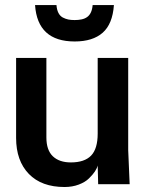

<svg xmlns="http://www.w3.org/2000/svg" viewBox="-20 -731 619 762"><path d="M236.3 11.2Q145 11.2 94.7 -40.5Q43.9 -92.8 43.9 -183.6V-501H164.1V-185.5Q164.1 -135.3 189.7 -110.8Q215.3 -86.4 261.2 -86.4Q315.4 -86.4 341.6 -113.5Q367.7 -140.6 367.7 -200.7V-501H488.8V-134.8L494.6 0H369.6L367.7 -74.2Q365.2 -63.5 356.7 -50.5Q348.1 -37.6 333 -22.9Q318.4 -8.3 292.7 1.5Q267.1 11.2 236.3 11.2ZM276.4 -566.4Q128.9 -566.4 119.1 -710.9H204.1Q207 -673.8 229 -661.6Q240.2 -655.8 251 -653.6Q261.7 -651.4 276.4 -651.4Q291.5 -651.4 304 -654.1Q316.4 -656.7 325.7 -663.3Q335 -669.9 340.6 -681.6Q346.2 -693.4 347.7 -710.9H432.1Q426.8 -635.7 387.5 -601.1Q348.1 -566.4 276.4 -566.4Z"/></svg>

Font: Ride
Style: Bold
Weight: 700
Version: Version 3.000